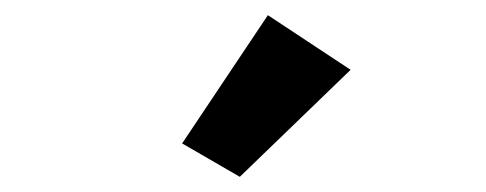

<svg xmlns="http://www.w3.org/2000/svg" viewBox="-20 -730 640 253"><path d="M296 -497 220 -541 333 -710 442 -638Z"/></svg>

Font: Inconsolata Expanded Black
Style: Regular
Weight: 900
Width: 7
Monospace: yes
Designer: Raph Levien, Cyreal, Brenton Simpson
Foundry: Raph Levien, Cyreal, Google
Version: Version 3.001; ttfautohint (v1.8.2.53-6de2)